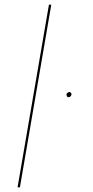

<svg xmlns="http://www.w3.org/2000/svg" viewBox="-20 -800 399 820"><path d="M199 -780 65 0H55L189 -780ZM264 -396Q264 -399 266 -401.5Q268 -404 271 -405.5Q274 -407 276 -407Q279 -407 281 -405.5Q283 -404 284.5 -401.5Q286 -399 285 -396Q285 -394 283 -391Q281 -388 278.5 -386.5Q276 -385 273 -385Q270 -385 268 -386.5Q266 -388 265 -390.5Q264 -393 264 -396Z"/></svg>

Font: Jost Thin
Style: Italic
Weight: 200
Italic angle: -5°
Version: Version 3.710